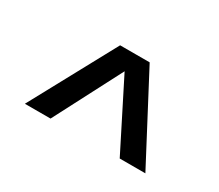

<svg xmlns="http://www.w3.org/2000/svg" viewBox="-62 -719 585 512"><g transform="rotate(30 230.5 -463.0)"><path d="M124 -332H45L187 -594H278L416 -332H337L232 -540Z"/></g></svg>

Font: Hind Kochi
Style: Regular
Weight: 400
Designer: Dhruvi Tolia
Foundry: Indian Type Foundry
Version: Version 0.702;PS 1.0;hotconv 1.0.81;makeotf.lib2.5.63406